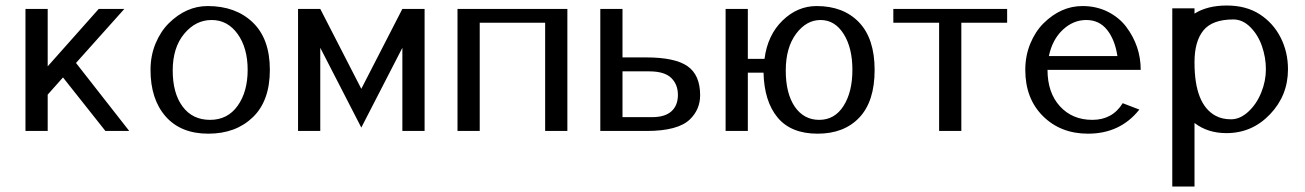

<svg xmlns="http://www.w3.org/2000/svg" viewBox="-20 -472 4704 692"><path d="M71.8 0ZM151.9 -130.9V0H71.8V-439.9H151.9V-232.9L335.9 -439.9H428.2L253.9 -245.1L445.8 0H359.9L207 -192.9Z M522.5 0ZM836.4 -90.6Q872.6 -141.1 872.6 -220.2Q872.6 -299.3 836.4 -349.6Q800.3 -399.9 742.7 -399.9Q685.1 -399.9 643.8 -350.1Q602.5 -300.3 602.5 -218Q602.5 -135.7 638.2 -87.9Q673.8 -40 737.1 -40Q800.3 -40 836.4 -90.6ZM522.5 -220.2Q522.5 -271 540.5 -314.9Q558.6 -358.4 587.9 -387.7Q650.9 -450.2 728.5 -450.2Q829.6 -450.2 891.1 -391.1Q952.6 -332 952.6 -220.2Q952.6 -108.4 891.1 -49.3Q829.6 9.8 730.7 9.8Q631.8 9.8 577.1 -52.2Q522.5 -114.3 522.5 -220.2Z M1430.2 -299.8 1282.2 -12.2 1134.3 -299.8V0H1054.2V-439.9H1134.3L1282.2 -151.9L1430.2 -439.9H1510.3V0H1430.2Z M2024.9 -439.9V0H1944.8V-390.1H1709V0H1628.9V-439.9Z M2223.6 -214.8V-49.8H2330.6Q2376.5 -49.8 2399.9 -70.8Q2423.3 -91.8 2423.3 -129.9Q2423.3 -168 2398.9 -191.4Q2374.5 -214.8 2320.3 -214.8ZM2503.4 -128.9Q2503.4 -77.6 2466.8 -42Q2423.8 0 2310.5 0H2143.6V-439.9H2223.6V-265.1H2308.6Q2412.6 -265.1 2458 -233.4Q2503.4 -201.7 2503.4 -128.9Z M2595.2 -439.9H2675.3V-259.8H2735.4Q2746.6 -345.7 2800.3 -397.9Q2854 -450.2 2923.3 -450.2Q3020 -450.2 3076.2 -391.4Q3132.3 -332.5 3132.3 -219.7Q3132.3 -106.9 3077.4 -48.6Q3022.5 9.8 2926.8 9.8Q2831.1 9.8 2782.7 -48.3Q2734.4 -106.4 2731.9 -210H2675.3V0H2595.2ZM2849.1 -350.1Q2812 -299.8 2812 -217.8Q2812 -135.7 2844.2 -87.9Q2877 -40 2932.6 -40Q2988.3 -40 3020.3 -90.3Q3052.2 -140.6 3052.2 -220.2Q3052.2 -299.8 3020.5 -349.9Q2988.8 -399.9 2937.5 -399.9Q2886.2 -399.9 2849.1 -350.1Z M3444.8 -390.1V0H3364.7V-390.1H3199.7V-439.9H3609.9V-390.1Z M3675.3 0ZM4086.4 -77.1Q4017.6 9.8 3901.4 9.8Q3802.7 9.8 3739 -53.5Q3675.3 -116.7 3675.3 -220.2Q3675.3 -271 3693.4 -314.9Q3711.4 -358.4 3740.7 -387.7Q3803.7 -450.2 3881.3 -450.2Q3931.6 -450.2 3972.7 -429.7Q4013.2 -409.2 4038.6 -376Q4091.3 -306.2 4091.3 -220.2H3755.4Q3755.4 -138.2 3800 -89.1Q3844.7 -40 3917 -40Q3989.3 -40 4026.4 -100.1ZM3760.3 -270H4007.3Q3998.5 -328.6 3970.2 -364.3Q3941.9 -399.9 3895 -399.9Q3848.1 -399.9 3810.5 -364.7Q3772.9 -329.6 3760.3 -270Z M4205.1 0ZM4285.2 -28.8V200.2H4205.1V-441.9H4285.2V-422.9Q4331.5 -452.1 4401.4 -452.1Q4471.2 -452.1 4520 -420.7Q4568.8 -389.2 4595.5 -336.9Q4622.1 -284.7 4622.1 -222.2Q4622.1 -127.9 4557.4 -60.1Q4492.7 7.8 4400.4 7.8Q4332.5 7.8 4285.2 -28.8ZM4285.2 -248V-246.1Q4285.2 -95.7 4361.3 -54.7Q4384.8 -42 4417 -42Q4449.2 -42 4479 -69.3Q4508.8 -96.7 4525.6 -138.2Q4542.5 -179.7 4542.5 -222.4Q4542.5 -265.1 4528.1 -306.2Q4513.7 -347.2 4486.1 -374.5Q4458.5 -401.9 4425.3 -401.9Q4349.6 -401.9 4317.4 -362.5Q4285.2 -323.2 4285.2 -248Z"/></svg>

Font: Pfennig
Style: Medium
Weight: 500
Version: Version 20120410 ; ttfautohint (v0.8)